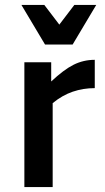

<svg xmlns="http://www.w3.org/2000/svg" viewBox="-20 -760 427 780"><path d="M365 -402Q318 -402 275.5 -387.5Q233 -373 194 -341V0H79V-507H188V-429Q239 -477 279 -497Q319 -517 365 -517ZM371 -740 275 -579H163L67 -740H160L221 -660L282 -740Z"/></svg>

Font: Inria Sans
Style: Bold
Weight: 700
Designer: Black Foundry Team
Foundry: Black Foundry
Version: Version 1.2; ttfautohint (v1.8.3)